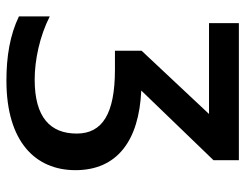

<svg xmlns="http://www.w3.org/2000/svg" viewBox="-103 -651 764 598"><g transform="rotate(90 279.0 -352.0)"><path d="M479 -714H52V-621H335L138 -411V-328H197C334 -328 396 -289 396 -209C396 -127 346 -78 228 -78C166 -78 92 -94 31 -125V-29C89 -1 156 10 231 10C421 10 510 -80 510 -205C510 -335 418 -403 262 -410L479 -635Z"/></g></svg>

Font: Noto Sans Thai Medium
Style: Regular
Weight: 500
Designer: Monotype Design Team
Foundry: Monotype Imaging Inc.
Version: Version 1.901